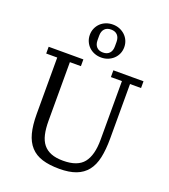

<svg xmlns="http://www.w3.org/2000/svg" viewBox="-172 -1094 1078 1227"><g transform="rotate(20 367.5 -480.0)"><path d="M375 12Q307 12 258.5 -3Q210 -18 179 -52Q148 -86 134 -139Q120 -192 120 -269V-652H45V-698H281V-652H206V-253Q206 -200 215 -161Q224 -122 244.5 -96.5Q265 -71 298 -58Q331 -45 380 -45Q478 -45 519 -96.5Q560 -148 560 -253V-652H485V-698H690V-652H615V-282Q615 -206 603 -150.5Q591 -95 562.5 -59Q534 -23 488 -5.5Q442 12 375 12ZM383 -782Q411 -782 426.5 -798.5Q442 -815 442 -845V-875Q442 -905 426.5 -921.5Q411 -938 383 -938Q355 -938 339.5 -921.5Q324 -905 324 -875V-845Q324 -815 339.5 -798.5Q355 -782 383 -782ZM383 -748Q358 -748 336.5 -756.5Q315 -765 299.5 -780Q284 -795 275 -815.5Q266 -836 266 -860Q266 -884 275 -904.5Q284 -925 299.5 -940Q315 -955 336.5 -963.5Q358 -972 383 -972Q408 -972 429 -963.5Q450 -955 466 -940Q482 -925 491 -904.5Q500 -884 500 -860Q500 -836 491 -815.5Q482 -795 466 -780Q450 -765 429 -756.5Q408 -748 383 -748Z"/></g></svg>

Font: IBM Plex Serif
Style: Regular
Weight: 400
Designer: Mike Abbink, Paul van der Laan, Pieter van Rosmalen
Foundry: Bold Monday
Version: Version 3.001